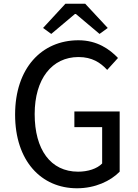

<svg xmlns="http://www.w3.org/2000/svg" viewBox="-20 -996 740 1030"><path d="M211 -846 255 -814 382 -921H387L514 -814L558 -846L437 -976H331ZM61 -381C61 -133 201 14 393 14C491 14 573 -25 622 -75V-398H379V-314H528V-119C501 -91 452 -75 399 -75C251 -75 166 -194 166 -384C166 -573 259 -690 401 -690C474 -690 519 -660 555 -621L613 -685C569 -731 502 -780 401 -780C203 -780 61 -630 61 -381Z"/></svg>

Font: Kawkab Mono Light
Style: Bold
Weight: 400
Monospace: yes
Designer: Abdullah Arif
Foundry: Abdullah Arif
Version: Version 1.000;PS 000.500;hotconv 1.0.88;makeotf.lib2.5.64775